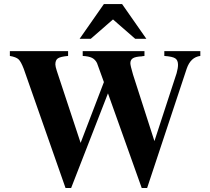

<svg xmlns="http://www.w3.org/2000/svg" viewBox="-20 -915 1040 950"><path d="M971.2 -662.1V-638.2Q923.3 -632.3 903.8 -575.2L708 15.1H681.2L514.2 -453.1L332 15.1H304.2L97.2 -575.2Q83.5 -610.8 71.5 -621.8Q59.6 -632.8 28.8 -638.2V-662.1H316.9V-638.2Q278.8 -634.8 266.4 -626.2Q253.9 -617.7 253.9 -596.2Q253.9 -586.4 261.2 -564L378.9 -208L494.1 -508.8L460 -603Q451.2 -620.6 435.3 -628.7Q419.4 -636.7 389.2 -638.2V-662.1H694.8V-638.2Q692.4 -637.7 689.5 -637.5Q686.5 -637.2 684.8 -637Q683.1 -636.7 682.1 -636.2Q650.9 -634.8 637.9 -627Q625 -619.1 625 -602.1Q625 -590.8 638.2 -545.9L744.1 -216.8L854 -553.2Q860.8 -578.1 860.8 -594.2Q860.8 -617.2 847.2 -626.2Q833.5 -635.3 793 -638.2V-662.1ZM648.9 -723.1 539.1 -818.8 429.2 -723.1H374L494.1 -895H584L704.1 -723.1Z"/></svg>

Font: Accordance
Style: Bold
Weight: 700
Version: Version 1.2 (build January 31, 2020) Miklal Software Solutio